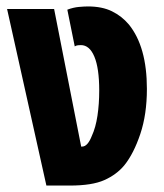

<svg xmlns="http://www.w3.org/2000/svg" viewBox="-20 -576 508 596"><path d="M124 0 2 -548H148L232 -121H235Q252 -121 265 -154Q277 -180 282.5 -216.5Q288 -253 288 -295Q288 -364 273 -400Q258 -436 231 -436Q227 -436 222 -435.5Q217 -435 212 -432L189 -546Q208 -553 225 -554.5Q242 -556 253 -556Q297 -556 327.5 -541Q358 -526 380 -500Q436 -431 436 -300Q436 -221 415.5 -160Q395 -99 366 -63Q342 -34 304 -17Q266 0 197 0Z"/></svg>

Font: Noto Sans Thai ExtCond ExtBd
Style: Regular
Weight: 800
Width: 2
Designer: Monotype Design Team
Foundry: Monotype Imaging Inc.
Version: Version 2.002; ttfautohint (v1.8.4.7-5d5b)